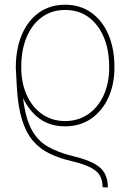

<svg xmlns="http://www.w3.org/2000/svg" viewBox="-20 -574 558 825"><path d="M443.4 231.4 420.9 230.5Q420.9 201.2 409.4 180.9Q397.9 160.6 369.1 145.8Q340.3 130.9 287.1 118.2Q234.9 106 193.1 85.9Q151.4 65.9 121.3 30.8Q91.3 -4.4 73.7 -62.5Q56.2 -120.6 51.8 -209L47.9 -282.7Q47.9 -282.7 47.9 -283.2V-285.2Q48.3 -366.2 74.5 -426.5Q100.6 -486.8 148.2 -520.3Q195.8 -553.7 259.8 -553.7Q324.2 -553.7 371.8 -520Q419.4 -486.3 445.6 -426Q471.7 -365.7 471.7 -285.2V-284.2Q471.7 -211.4 445.6 -154.3Q419.4 -97.2 371.8 -64.2Q324.2 -31.2 259.8 -31.2Q195.3 -31.2 150.6 -63.7Q106 -96.2 79.1 -152.3Q89.4 -66.9 115.2 -18.3Q141.1 30.3 185.1 55.7Q229 81.1 293 96.7Q376 116.7 409.7 146Q443.4 175.3 443.4 231.4ZM259.8 -53.7Q317.4 -54.2 359.9 -84Q402.3 -113.8 425.8 -165.5Q449.2 -217.3 449.2 -283.2V-285.2Q449.2 -359.4 425.8 -414.6Q402.3 -469.7 360.1 -500.5Q317.9 -531.2 259.8 -531.2Q202.6 -531.2 160.2 -500.5Q117.7 -469.7 94.5 -414.6Q71.3 -359.4 71.3 -285.2V-284.2Q71.3 -218.3 94.5 -166.3Q117.7 -114.3 160.2 -84.2Q202.6 -54.2 259.8 -53.7Z"/></svg>

Font: Inter Display Thin
Style: Regular
Weight: 100
Designer: Rasmus Andersson
Foundry: rsms
Version: Version 4.000;git-a52131595